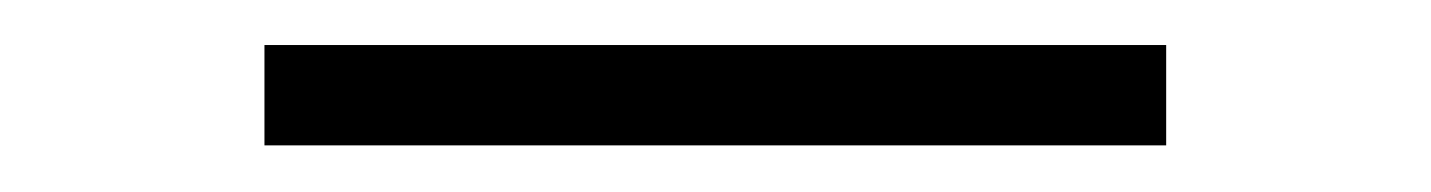

<svg xmlns="http://www.w3.org/2000/svg" viewBox="-20 -673 626 84"><path d="M95.7 -609.4H490.2V-653.3H95.7Z"/></svg>

Font: Cascadia Mono PL ExtraLight
Style: Regular
Weight: 200
Monospace: yes
Designer: Aaron Bell
Foundry: Saja Typeworks
Version: Version 2404.023